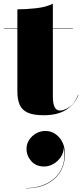

<svg xmlns="http://www.w3.org/2000/svg" viewBox="-20 -610 440 1028"><path d="M122 186.3Q122 161.1 136 139.3Q150 117.5 173.2 104.3Q196.4 91.1 223.6 91.1Q251.2 91.1 275 106.5Q298.8 121.9 313.2 149.5Q327.6 177.1 327.6 214.3Q327.6 270.3 301.6 311.7Q275.6 353.1 229 375.7Q182.4 398.3 120.4 398.3V396.7Q182.4 396.7 232.2 371.5Q282 346.3 307.2 297.9Q332.4 249.5 321.6 180.3Q320.4 209.1 304.6 232.1Q288.8 255.1 265 268.3Q241.2 281.5 216.4 281.5Q172.8 281.5 147.4 252.7Q122 223.9 122 186.3ZM400 -102Q382 -54 336 -23.5Q290 7 214 7Q158 7 127.5 -7.2Q97 -21.5 85 -50Q73 -78.5 73 -121V-458H0V-460H73V-560Q118 -560 171.8 -565.8Q225.5 -571.5 263 -590V-460H370V-458H263V-93Q263 -18 301 -18Q322 -18 350.8 -36.8Q379.5 -55.5 398 -102Z"/></svg>

Font: Bodoni* 96pt Fatface
Style: Regular
Weight: 900
Version: Version 2.3